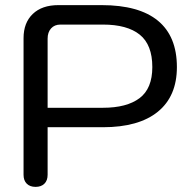

<svg xmlns="http://www.w3.org/2000/svg" viewBox="-20 -720 763 750"><path d="M72 -37V-571Q72 -631 108 -665.5Q144 -700 208 -700H377Q523 -700 597 -639Q671 -578 671 -458Q671 -344 596.5 -283.5Q522 -223 382 -223H166V-37Q166 -15 153.5 -2.5Q141 10 119 10Q97 10 84.5 -2.5Q72 -15 72 -37ZM575 -458Q575 -545 526 -584.5Q477 -624 382 -624H216Q193 -624 179.5 -609Q166 -594 166 -569V-299H382Q475 -299 525 -336.5Q575 -374 575 -458Z"/></svg>

Font: Kodchasan Medium
Style: Regular
Weight: 500
Designer: Katatrad Aksorn Co.,Ltd.
Foundry: Cadson Demak Co.,Ltd.
Version: Version 1.000; ttfautohint (v1.6)